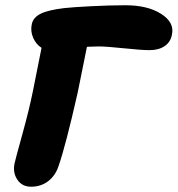

<svg xmlns="http://www.w3.org/2000/svg" viewBox="-20 -688 676 731"><path d="M98.1 22.9Q64.5 22.9 46.4 -3.4Q28.3 -29.8 35.2 -64.9Q36.6 -73.7 64.5 -174.6Q92.3 -275.4 105 -339.8Q132.3 -476.1 138.2 -505.9Q117.2 -519 106.2 -544.4Q95.2 -569.8 101.1 -596.2Q106.4 -621.6 134.8 -635.7Q163.1 -649.9 225.1 -657.2Q254.4 -660.6 325.7 -664.3Q397 -668 458 -668Q541.5 -668 593 -635.5Q644.5 -603 634.8 -557.1Q629.9 -528.3 607.2 -512.7Q584.5 -497.1 549.8 -497.1Q518.1 -497.1 451.4 -504.2Q384.8 -511.2 355 -511.2Q347.2 -511.2 332.5 -510.5Q317.9 -509.8 311 -509.8Q287.1 -393.6 275.9 -335.9Q230 -133.3 203.1 -56.2Q191.4 -20 163.8 1.5Q136.2 22.9 98.1 22.9Z"/></svg>

Font: Shantell Sans Irregular Bouncy
Style: Italic
Weight: 800
Italic angle: -11.31°
Designer: Stephen Nixon, Anya Danilova, Shantell Martin
Foundry: Arrow Type
Version: Version 1.006;[9816181b4]